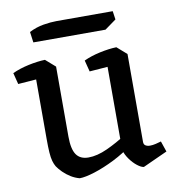

<svg xmlns="http://www.w3.org/2000/svg" viewBox="-75 -699 718 781"><g transform="rotate(-10 284.0 -308.0)"><path d="M192 15Q173 10 156 -0.5Q139 -11 125.5 -24.5Q112 -38 104 -50Q98 -60 94 -74Q90 -88 88.5 -110Q87 -132 87 -166V-447L136 -484L176 -449V-160Q176 -108 192 -85Q208 -62 242 -62Q278 -62 320.5 -81.5Q363 -101 401 -126L419 -83Q382 -54 338 -32Q294 -10 254.5 2.5Q215 15 192 15ZM12 -406 0 -453Q30 -467 67.5 -475Q105 -483 136 -484L149 -459L105 -413ZM457 15Q446 14 430 1.5Q414 -11 400.5 -30Q387 -49 382 -68V-82V-447L431 -484L471 -449V-86Q471 -75 478.5 -70.5Q486 -66 497 -66Q508 -66 520.5 -69Q533 -72 543 -75L558 -31ZM307 -406 295 -453Q325 -467 362.5 -475Q400 -483 431 -484L444 -459L400 -413ZM102 -562 96 -606Q125 -621 155.5 -626Q186 -631 209 -631H442L447 -596L400 -562Z"/></g></svg>

Font: Eczar
Style: Regular
Weight: 400
Designer: Vaibhav Singh
Foundry: Rosetta Type Foundry
Version: Version 2.000